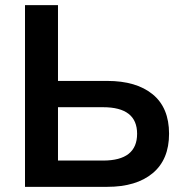

<svg xmlns="http://www.w3.org/2000/svg" viewBox="-20 -725 713 745"><path d="M77 0V-705H205V-411H396Q509 -411 572.5 -359Q636 -307 636 -206Q636 -106 572.5 -53Q509 0 396 0ZM205 -102H380Q512 -102 512 -206Q512 -309 380 -309H205Z"/></svg>

Font: Nunito Sans
Style: Bold
Weight: 700
Designer: Vernon Adams
Foundry: Vernon Adams
Version: Version 3.101; ttfautohint (v1.8.4.7-5d5b);gftools[0.9.27]